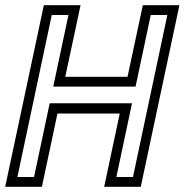

<svg xmlns="http://www.w3.org/2000/svg" viewBox="-32 -720 712 740"><path d="M-12 0 137 -700H278.5L219.5 -424H459.5L518.5 -700H659.5L510.5 0H369.5L429.5 -282.5H189.5L129.5 0ZM35 -37.8H99.2L159.5 -322H476.8L416.5 -37.8H480.5L613 -662.2H549L490.5 -386.2H173.2L231.8 -662.2H167.5Z"/></svg>

Font: Tourney Thin
Style: Italic
Weight: 100
Italic angle: -12°
Designer: Tyler Finck
Foundry: Etcetera Type Co
Version: Version 1.015